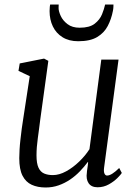

<svg xmlns="http://www.w3.org/2000/svg" viewBox="-20 -822 610 852"><path d="M182.5 10Q147 10 120.8 -2Q94.5 -14 80 -42.2Q65.5 -70.5 65.5 -120Q65.5 -137 66.8 -158.2Q68 -179.5 70.8 -203.5Q73.5 -227.5 76.5 -251Q79.5 -274.5 83 -294.5L112 -484L62 -507.5L67.5 -540.5L175.5 -562L194.5 -552L158.5 -290.5Q156 -269.5 153.2 -249Q150.5 -228.5 147.8 -208.8Q145 -189 143.5 -170Q142 -151 142 -132.5Q142 -97 150.8 -78Q159.5 -59 176 -52Q192.5 -45 214.5 -45Q243 -45 273.5 -61.8Q304 -78.5 331.2 -104.8Q358.5 -131 377 -160L429.5 -557.5H506L442 -79Q439.5 -61 443.5 -52Q447.5 -43 455 -43Q465 -43 478 -51Q491 -59 509 -76.5L520.5 -54.5Q516.5 -47.5 501 -32Q485.5 -16.5 462.8 -3.8Q440 9 413 9Q385.5 9 373.2 -9Q361 -27 365.5 -56Q365.5 -57.5 366 -62.8Q366.5 -68 367.8 -75Q369 -82 369.8 -89.2Q370.5 -96.5 371 -102.5L370 -103.5Q354 -82 334.2 -61.5Q314.5 -41 290.8 -25Q267 -9 240 0.5Q213 10 182.5 10ZM327 -639Q286 -639 257.5 -656.8Q229 -674.5 214.5 -704.8Q200 -735 200 -773Q200 -785 201 -792.2Q202 -799.5 202.5 -802H240.5Q240.5 -798.5 240.2 -794.8Q240 -791 240 -786Q240 -772 249.5 -751.2Q259 -730.5 279.8 -714.8Q300.5 -699 333.5 -699Q377.5 -699 400.2 -716.8Q423 -734.5 432.8 -758.8Q442.5 -783 446.5 -802H483.5Q483.5 -798.5 483.2 -790.8Q483 -783 481 -773.5Q474 -737 458 -706.5Q442 -676 411 -657.5Q380 -639 327 -639Z"/></svg>

Font: Merriweather 28pt Light
Style: Italic
Weight: 300
Italic angle: -7.8°
Version: Version 2.101